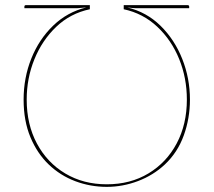

<svg xmlns="http://www.w3.org/2000/svg" viewBox="-20 -720 832 748"><path d="M396 8Q332 8 273.5 -14Q215 -36 170 -79Q125 -122 98.5 -185.5Q72 -249 72 -332Q72 -417 102 -492Q132 -567 187 -620Q242 -673 316 -691Q302 -690 292 -689Q282 -688 281 -688H75V-694Q75 -697 76.5 -698.5Q78 -700 81 -700H330V-684Q254 -668 199 -615.5Q144 -563 114 -489Q84 -415 84 -332Q84 -235 124 -160.5Q164 -86 234.5 -44Q305 -2 396 -2Q488 -2 558.5 -44.5Q629 -87 668.5 -161.5Q708 -236 708 -332Q708 -416 678 -490Q648 -564 592.5 -616Q537 -668 462 -684V-700H711Q714 -700 715.5 -698.5Q717 -697 717 -694V-688H510Q505 -688 494.5 -689Q484 -690 476 -691Q551 -673 605.5 -619.5Q660 -566 690 -490.5Q720 -415 720 -332Q720 -259 696 -192.5Q672 -126 622 -79Q577 -37 517.5 -14.5Q458 8 396 8Z"/></svg>

Font: Aleo Thin
Style: Regular
Weight: 250
Designer: Alessio Laiso
Foundry: Alessio Laiso
Version: Version 2.001;gftools[0.9.29]